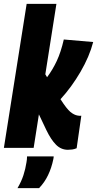

<svg xmlns="http://www.w3.org/2000/svg" viewBox="-36 -760 499 987"><path d="M-16 0 101 -740H254L197 -378L206 -363Q235 -402 256 -447Q277 -492 292 -557L443 -544Q424 -470 378 -391Q332 -312 275 -250Q307 -200 326 -184.5Q345 -169 363 -166Q373 -164 382 -165L358 2Q346 7 335 8.5Q324 10 313 10Q278 10 252 -16Q226 -42 202 -92L164 -172L137 0ZM103 44H240Q240 50 238 59Q229 103 211 140.5Q193 178 165 207H54Q74 173 84.5 140.5Q95 108 100 75Q103 60 103 44Z"/></svg>

Font: Georama Condensed ExtraBold
Style: Italic
Weight: 800
Width: 3
Italic angle: -9°
Designer: Jean-Baptiste Levee
Foundry: Production Type
Version: Version 1.000